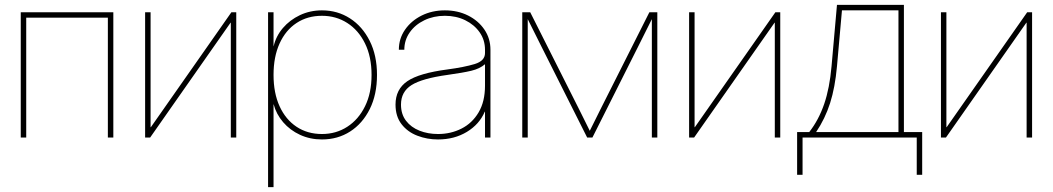

<svg xmlns="http://www.w3.org/2000/svg" viewBox="-20 -566 4332 790"><path d="M446.3 -515.6V0H423.8V-493.2H87.9V0H65.4V-515.6Z M952.1 0H929.7V-472.7H928.7L597.7 0H577.1V-515.6H599.6V-42.5H600.6L932.1 -515.6H952.1Z M1083 204.1V-515.6H1105.5V-376H1106Q1115.7 -417.5 1144 -450.7Q1172.4 -483.9 1214.1 -503.7Q1255.9 -523.4 1304.7 -523.4Q1368.7 -523.4 1419.9 -490.5Q1471.2 -457.5 1501.2 -397.7Q1531.2 -337.9 1531.2 -257.8Q1531.2 -177.2 1501.5 -117.4Q1471.7 -57.6 1420.7 -24.9Q1369.6 7.8 1304.7 7.8Q1255.9 7.8 1214.6 -11.2Q1173.3 -30.3 1145 -63.2Q1116.7 -96.2 1106 -136.7H1105.5V204.1ZM1304.7 -14.6Q1362.8 -14.6 1408.9 -44.4Q1455.1 -74.2 1481.9 -128.7Q1508.8 -183.1 1508.8 -257.8Q1508.8 -332.5 1481.9 -387.2Q1455.1 -441.9 1408.9 -471.4Q1362.8 -501 1304.7 -501Q1245.1 -501 1200.2 -471.4Q1155.3 -441.9 1130.4 -387.2Q1105.5 -332.5 1105.5 -257.8Q1105.5 -183.1 1130.4 -128.7Q1155.3 -74.2 1200.2 -44.4Q1245.1 -14.6 1304.7 -14.6Z M1782.2 7.8Q1737.3 7.8 1697.3 -7.6Q1657.2 -22.9 1632.3 -54.9Q1607.4 -86.9 1607.4 -135.7Q1607.4 -198.7 1656 -231.9Q1704.6 -265.1 1821.3 -280.3Q1890.6 -289.6 1933.1 -302.5Q1975.6 -315.4 1975.6 -347.7V-361.3Q1975.6 -401.4 1953.6 -432.9Q1931.6 -464.4 1894.3 -482.7Q1856.9 -501 1810.5 -501Q1764.2 -501 1726.1 -482.7Q1688 -464.4 1665.8 -432.6Q1643.6 -400.9 1643.6 -361.3H1621.1Q1621.1 -407.2 1646.5 -443.8Q1671.9 -480.5 1714.8 -502Q1757.8 -523.4 1810.5 -523.4Q1863.3 -523.4 1905.8 -502.2Q1948.2 -481 1973.1 -444.3Q1998 -407.7 1998 -361.3V0H1975.6V-106.4H1974.6Q1952.6 -54.7 1901.1 -23.4Q1849.6 7.8 1782.2 7.8ZM1782.2 -14.6Q1835 -14.6 1878.9 -36.9Q1922.9 -59.1 1949.2 -103.5Q1975.6 -147.9 1975.6 -213.9V-301.8Q1954.1 -283.2 1919.4 -274.9Q1884.8 -266.6 1821.3 -257.8Q1716.3 -243.2 1673.1 -215.8Q1629.9 -188.5 1629.9 -135.7Q1629.9 -96.2 1650.6 -69.1Q1671.4 -42 1706.1 -28.3Q1740.7 -14.6 1782.2 -14.6Z M2128.9 0V-515.6H2161.6L2362.3 -117.2Q2373.5 -94.7 2384.5 -72.5Q2395.5 -50.3 2406.7 -27.8Q2418 -50.3 2429 -72.5Q2439.9 -94.7 2451.2 -117.2L2651.9 -515.6H2684.6V0H2662.1V-487.3Q2634.3 -431.2 2606 -375L2417.5 0H2396L2207.5 -375Q2179.2 -431.2 2151.4 -487.3V0Z M3190.4 0H3168V-472.7H3167L2835.9 0H2815.4V-515.6H2837.9V-42.5H2838.9L3170.4 -515.6H3190.4Z M3259.8 153.3V-22.5H3309.6Q3348.6 -72.3 3371.1 -137.9Q3393.6 -203.6 3401.4 -293L3423.8 -545.9H3699.2V-22.5H3774.4V153.3H3752V0H3282.2V153.3ZM3337.9 -22.5H3676.8V-523.4H3444.3L3423.8 -293Q3416 -206.1 3395.5 -141.8Q3375 -77.6 3337.9 -22.5Z M4226.6 0H4204.1V-472.7H4203.1L3872.1 0H3851.6V-515.6H3874V-42.5H3875L4206.5 -515.6H4226.6Z"/></svg>

Font: Inter Display Thin
Style: Regular
Weight: 100
Designer: Rasmus Andersson
Foundry: rsms
Version: Version 4.000;git-a52131595